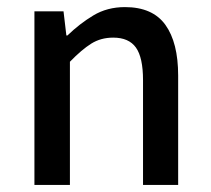

<svg xmlns="http://www.w3.org/2000/svg" viewBox="-20 -521 594 541"><path d="M77 0V-489H159L167 -421H170Q204 -454 243 -477.5Q282 -501 332 -501Q410 -501 446 -451Q482 -401 482 -308V0H383V-295Q383 -359 363 -387Q343 -415 299 -415Q264 -415 237 -398Q210 -381 177 -347V0Z"/></svg>

Font: Mada Medium
Style: Regular
Weight: 500
Designer: Khaled Hosny
Version: Version 1.5